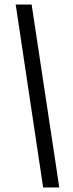

<svg xmlns="http://www.w3.org/2000/svg" viewBox="-20 -713 320 843"><path d="M169.4 110 48.9 -693H118.9L240.3 110Z"/></svg>

Font: Ancizar Serif Light
Style: Regular
Weight: 300
Designer: Cesar Puertas, Viviana Monsalve, Julian Moncada, Julian Prieto, Jose Castro, Felipe Aragon, Mariel Hernandez, Sara Alarc
Version: Version 8.100